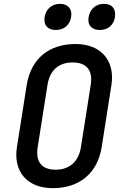

<svg xmlns="http://www.w3.org/2000/svg" viewBox="-20 -969 640 999"><path d="M499 -813C541 -813 572 -838 578 -880C585 -922 563 -949 521 -949C479 -949 448 -922 441 -880C434 -838 457 -813 499 -813ZM270 -813C312 -813 343 -838 350 -880C357 -922 334 -949 292 -949C250 -949 219 -922 212 -880C206 -838 228 -813 270 -813ZM254 10C394 10 487 -68 509 -203L560 -528C579 -654 505 -740 373 -740C233 -740 141 -662 119 -527L68 -203C48 -76 122 10 254 10ZM269 -86C197 -86 164 -128 176 -203L227 -527C239 -603 285 -644 358 -644C431 -644 464 -603 452 -527L401 -203C389 -128 342 -86 269 -86Z"/></svg>

Font: JetBrains Mono SemiBold
Style: Italic
Weight: 472
Italic angle: -9°
Monospace: yes
Designer: Philipp Nurullin, Konstantin Bulenkov
Foundry: JetBrains
Version: Version 2.305